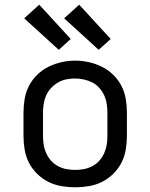

<svg xmlns="http://www.w3.org/2000/svg" viewBox="-20 -789 640 817"><path d="M300 8Q271 8 241.5 3Q212 -2 186 -15Q160 -28 138.5 -49Q117 -70 103.5 -96Q90 -122 85 -151.5Q80 -181 80 -210V-310Q80 -339 85 -368.5Q90 -398 103.5 -424Q117 -450 138.5 -471Q160 -492 186.5 -505Q213 -518 242 -524.5Q271 -531 300 -531Q329 -531 358 -524.5Q387 -518 413.5 -505Q440 -492 461.5 -471Q483 -450 496.5 -424Q510 -398 515 -368.5Q520 -339 520 -310V-210Q520 -181 515 -151.5Q510 -122 496.5 -96Q483 -70 461.5 -49Q440 -28 414 -15Q388 -2 358.5 3Q329 8 300 8ZM300 -66Q319 -66 337.5 -69.5Q356 -73 373 -82Q390 -91 402.5 -105Q415 -119 423 -136.5Q431 -154 434 -172.5Q437 -191 437 -210V-310Q437 -329 434 -348Q431 -367 423 -384Q415 -401 402 -415.5Q389 -430 372 -438.5Q355 -447 336 -451Q317 -455 298 -455Q279 -455 260.5 -451Q242 -447 226 -437.5Q210 -428 197 -414Q184 -400 176.5 -383Q169 -366 166 -347.5Q163 -329 163 -310V-210Q163 -191 166 -172.5Q169 -154 177 -136.5Q185 -119 197.5 -105Q210 -91 227 -82Q244 -73 262.5 -69.5Q281 -66 300 -66ZM400 -577 253 -711 317 -769 451 -623ZM230 -577 83 -711 147 -769 281 -623Z"/></svg>

Font: Bmono
Style: Regular
Weight: 400
Monospace: yes
Designer: Belleve Invis
Foundry: Belleve Invis
Version: Version 11.2.2; ttfautohint (v1.8.2)